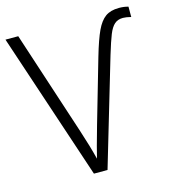

<svg xmlns="http://www.w3.org/2000/svg" viewBox="-108 -810 816 900"><g transform="rotate(-15 299.5 -360.0)"><path d="M-1 -714H61L226 -210Q253 -128 269 -64Q278 -104 310 -216L399 -524Q422 -603 441 -643.5Q460 -684 485 -702Q510 -720 551 -720Q576 -720 596 -714V-664Q572 -670 557 -670Q532 -670 516 -656Q500 -642 487.5 -611Q475 -580 456 -517L303 0H237Z"/></g></svg>

Font: Noto Sans Mono UI Light
Style: Regular
Weight: 300
Monospace: yes
Designer: Monotype Design team
Foundry: Monotype Imaging Inc.
Version: Version 1.000